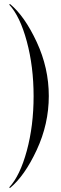

<svg xmlns="http://www.w3.org/2000/svg" viewBox="-20 -762 307 960"><path d="M26 -739 30 -742Q103 -682 163.5 -552Q224 -422 224 -282Q224 -142 163.5 -12Q103 118 30 178L26 175Q80 117 114 -8Q148 -133 148 -281Q148 -429 114 -555Q80 -681 26 -739Z"/></svg>

Font: Libre Caslon Display
Style: Regular
Weight: 400
Designer: Pablo Impallari, Rodrigo Fuenzalida
Foundry: Pablo Impallari, Rodrigo Fuenzalida
Version: Version 1.002